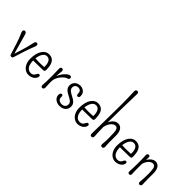

<svg xmlns="http://www.w3.org/2000/svg" viewBox="51 -1701 2551 2551"><g transform="rotate(45 1326.0 -425.5)"><path d="M186.5 -14.6C214.4 -111.3 252.9 -227.1 289.1 -318.4C292.5 -327.1 294.9 -337.4 294.9 -344.2C294.9 -362.3 284.2 -370.1 271 -370.1C255.9 -370.1 246.6 -359.9 242.7 -342.8C210.4 -192.4 182.6 -132.3 156.7 -35.6H169.4C151.9 -81.1 113.3 -235.4 80.6 -343.3C74.7 -362.8 59.6 -371.1 48.3 -371.1C35.2 -371.1 24.4 -360.8 24.4 -342.8C24.4 -335.4 26.9 -326.7 30.8 -317.4C75.2 -222.2 101.6 -119.1 137.2 -11.7C140.1 -2 152.8 2 161.1 2C171.9 2 183.6 -4.4 186.5 -14.6Z M389.2 -168.5C424.8 -168.9 522 -171.4 577.6 -171.4C607.9 -171.4 614.7 -178.7 614.3 -207.5C612.8 -286.6 598.6 -378.4 492.7 -378.4C423.8 -378.4 357.9 -305.7 357.9 -157.7C357.9 -52.7 421.9 11.7 490.2 11.7C557.6 11.7 608.4 -31.2 609.4 -76.2C609.9 -89.4 601.1 -96.7 590.3 -96.7C575.7 -96.7 567.9 -86.9 560.1 -69.3C548.8 -45.4 531.2 -27.3 498 -27.3C436.5 -27.3 400.9 -79.1 401.9 -179.7C402.3 -237.3 423.3 -340.3 495.1 -340.3C559.6 -340.3 571.3 -264.2 568.8 -200.2L592.3 -214.4C571.3 -209.5 494.1 -207.5 470.7 -207.5C440.9 -207.5 407.2 -210.4 389.2 -210.9Z M892.1 -321.8C913.1 -325.2 918.5 -340.3 918.5 -352.1C918.5 -365.2 911.1 -376.5 893.6 -376.5C855 -376.5 785.6 -304.7 757.8 -218.8L761.7 -202.1C767.1 -282.2 772.5 -317.9 773.9 -337.9C775.4 -358.4 761.7 -368.2 749 -368.2C736.3 -368.2 721.2 -357.9 722.2 -337.9C724.1 -298.3 725.6 -248 725.6 -198.2C725.6 -136.7 723.6 -67.4 720.2 -25.9C718.3 -5.9 731.4 4.4 744.1 4.4C758.8 4.4 773.9 -6.8 772.5 -28.3C770 -60.5 768.6 -95.7 768.6 -126.5C768.6 -139.2 769 -147.5 770.5 -162.6C777.8 -234.9 853.5 -314.9 892.1 -321.8Z M977.1 -277.8C977.1 -164.6 1147.9 -174.8 1147.9 -89.4C1147.9 -49.8 1120.6 -25.4 1077.6 -25.4C1038.6 -25.4 1007.8 -50.8 1009.8 -83C1011.7 -115.7 1002 -123.5 989.7 -123.5C975.6 -123.5 963.4 -114.3 961.9 -89.8C958 -31.2 1009.8 11.2 1074.2 11.2C1150.9 11.2 1192.9 -32.7 1192.9 -92.8C1192.9 -205.1 1022 -194.3 1022 -283.7C1022 -314 1043.9 -340.3 1079.1 -340.3C1126 -340.3 1136.2 -309.6 1135.3 -283.7C1134.3 -261.7 1144.5 -247.6 1156.7 -247.6C1173.3 -247.6 1187 -260.3 1183.1 -286.6C1183.1 -342.3 1136.2 -376.5 1084 -376.5C1016.6 -376.5 977.1 -330.6 977.1 -277.8Z M1310.1 -168.5C1345.7 -168.9 1442.9 -171.4 1498.5 -171.4C1528.8 -171.4 1535.6 -178.7 1535.2 -207.5C1533.7 -286.6 1519.5 -378.4 1413.6 -378.4C1344.7 -378.4 1278.8 -305.7 1278.8 -157.7C1278.8 -52.7 1342.8 11.7 1411.1 11.7C1478.5 11.7 1529.3 -31.2 1530.3 -76.2C1530.8 -89.4 1522 -96.7 1511.2 -96.7C1496.6 -96.7 1488.8 -86.9 1481 -69.3C1469.7 -45.4 1452.1 -27.3 1418.9 -27.3C1357.4 -27.3 1321.8 -79.1 1322.8 -179.7C1323.2 -237.3 1344.2 -340.3 1416 -340.3C1480.5 -340.3 1492.2 -264.2 1489.7 -200.2L1513.2 -214.4C1492.2 -209.5 1415 -207.5 1391.6 -207.5C1361.8 -207.5 1328.1 -210.4 1310.1 -210.9Z M1692.9 -32.2C1689.5 -73.7 1687.5 -131.3 1686.5 -203.1C1696.3 -263.2 1738.8 -331.5 1791 -331.5C1824.2 -331.5 1838.4 -294.9 1839.4 -241.7C1839.8 -215.8 1841.8 -189 1841.8 -159.7C1841.8 -120.6 1841.3 -80.6 1836.4 -30.3C1834.5 -9.8 1846.7 0 1862.3 0C1875 0 1891.6 -11.2 1890.1 -32.2C1886.2 -75.2 1886.2 -121.1 1886.2 -163.1V-242.2C1886.2 -341.3 1841.8 -377 1795.9 -377C1736.8 -377 1698.7 -327.1 1673.8 -266.6L1684.1 -268.6C1685.5 -470.2 1690.9 -742.2 1694.8 -832C1695.3 -852.5 1683.6 -862.8 1669.4 -862.8C1655.3 -862.8 1639.2 -852.5 1640.6 -832C1644.5 -718.8 1646 -673.3 1646 -572.3C1646 -420.4 1641.6 -261.7 1639.2 -30.3C1639.2 -9.8 1649.4 0 1664.1 0C1681.6 0 1694.3 -11.2 1692.9 -32.2Z M2019.5 -168.5C2055.2 -168.9 2152.3 -171.4 2208 -171.4C2238.3 -171.4 2245.1 -178.7 2244.6 -207.5C2243.2 -286.6 2229 -378.4 2123 -378.4C2054.2 -378.4 1988.3 -305.7 1988.3 -157.7C1988.3 -52.7 2052.2 11.7 2120.6 11.7C2188 11.7 2238.8 -31.2 2239.7 -76.2C2240.2 -89.4 2231.4 -96.7 2220.7 -96.7C2206.1 -96.7 2198.2 -86.9 2190.4 -69.3C2179.2 -45.4 2161.6 -27.3 2128.4 -27.3C2066.9 -27.3 2031.2 -79.1 2032.2 -179.7C2032.7 -237.3 2053.7 -340.3 2125.5 -340.3C2189.9 -340.3 2201.7 -264.2 2199.2 -200.2L2222.7 -214.4C2201.7 -209.5 2124.5 -207.5 2101.1 -207.5C2071.3 -207.5 2037.6 -210.4 2019.5 -210.9Z M2398.4 -36.1C2395.5 -81.5 2395.5 -121.1 2395.5 -165.5C2395.5 -181.6 2395.5 -199.7 2396 -217.8C2407.2 -273.4 2451.7 -327.6 2495.1 -327.6C2531.7 -327.6 2546.9 -296.4 2548.8 -242.7C2549.3 -229.5 2551.3 -211.4 2551.3 -195.8C2551.3 -140.1 2548.8 -73.2 2543.9 -31.2C2542 -11.2 2555.2 -1 2568.4 -1C2582 -1 2597.2 -11.7 2595.7 -33.7C2593.3 -67.9 2592.3 -99.6 2592.3 -131.3C2592.3 -163.6 2593.3 -200.2 2593.3 -236.8C2593.3 -335.9 2551.3 -371.6 2502.4 -371.6C2466.8 -371.6 2418.5 -343.3 2391.6 -282.7L2396.5 -280.3C2397.9 -294.4 2397 -322.8 2398.9 -335.9C2400.9 -356.4 2397 -370.1 2377 -370.1C2357.9 -370.1 2348.6 -357.4 2349.6 -337.4C2352.1 -297.4 2353 -248.5 2353 -198.7C2353 -137.2 2351.1 -74.7 2347.7 -33.2C2346.2 -13.2 2358.9 -1 2371.6 -1C2394 -1 2399.4 -14.6 2398.4 -36.1Z"/></g></svg>

Font: Pompiere 
Style: Regular
Weight: 400
Designer: Karolina Lach
Foundry: Sorkin Type Co.
Version: Version 1.001